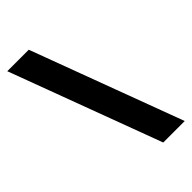

<svg xmlns="http://www.w3.org/2000/svg" viewBox="-220 -784 853 853"><g transform="rotate(-45 206.5 -357.0)"><path d="M141 -714 407 0H272L6 -714Z"/></g></svg>

Font: Noto Sans Canadian Aboriginal
Style: Regular
Weight: 400
Designer: Monotype Design Team, Typotheque's Kevin King
Foundry: Monotype Imaging Inc.
Version: Version 2.002